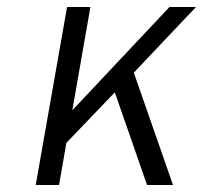

<svg xmlns="http://www.w3.org/2000/svg" viewBox="-20 -531 582 551"><path d="M82.5 0 172.5 -511H239.5L187.5 -214.5L466.5 -511H542.5L364 -322.5L476.5 0H402L309.5 -266L170.5 -121L149.5 0Z"/></svg>

Font: Overpass Light
Style: Italic
Weight: 300
Italic angle: -10°
Designer: Delve Withrington, Dave Bailey, Thomas Jockin
Foundry: Delve Fonts LLC
Version: Version 4.000; ttfautohint (v1.8.3)